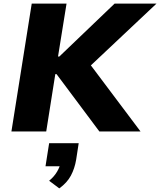

<svg xmlns="http://www.w3.org/2000/svg" viewBox="-20 -725 883 1059"><path d="M43 0 155 -705H347L300 -413H307L612 -705H843L434 -320L447 -410L755 0H528L292 -316H285L235 0ZM307 314 251 272Q279 249 295 221.5Q311 194 314 172L345 192H231L251 65H414L400 156Q392 204 371 243.5Q350 283 307 314Z"/></svg>

Font: Nunito Sans 7pt Black
Style: Italic
Weight: 900
Italic angle: -9°
Version: Version 3.101;gftools[0.9.27]